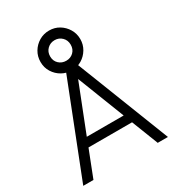

<svg xmlns="http://www.w3.org/2000/svg" viewBox="-212 -1021 1036 1141"><g transform="rotate(-30 306.5 -450.5)"><path d="M530 0 459 -182H160L89 0H19L278 -660H342L600 0ZM183 -242H436L310 -565ZM304 -628Q268 -628 237 -645.5Q206 -663 186.5 -694Q167 -725 167 -764Q167 -802 185.5 -833Q204 -864 235 -882.5Q266 -901 304 -901Q342 -901 372.5 -882.5Q403 -864 421.5 -833Q440 -802 440 -764Q440 -727 421.5 -696Q403 -665 372.5 -646.5Q342 -628 304 -628ZM304 -694Q334 -694 354 -713.5Q374 -733 374 -764Q374 -795 353.5 -815Q333 -835 304 -835Q274 -835 253.5 -815Q233 -795 233 -764Q233 -733 253.5 -713.5Q274 -694 304 -694Z"/></g></svg>

Font: Lil Grotesk
Style: Regular
Weight: 400
Designer: Bastien Sozeau
Foundry: NBR — Bastien Sozeau
Version: Version 4.002; ttfautohint (v1.8.4.7-5d5b)